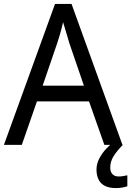

<svg xmlns="http://www.w3.org/2000/svg" viewBox="-20 -737 668 977"><path d="M511 0 433 -221H168L91 0H0L260 -717H344L603 0ZM333 -517Q331 -525 324.5 -546Q318 -567 311.5 -589.5Q305 -612 301 -624Q294 -593 285.5 -563.5Q277 -534 271 -517L197 -301H407ZM541 116Q541 138 552.5 149.5Q564 161 583 161Q598 161 609.5 158.5Q621 156 628 155V211Q615 215 601.5 217.5Q588 220 569 220Q536 220 514 209Q492 198 481.5 176.5Q471 155 471 126Q471 97 485 70Q499 43 519.5 21Q540 -1 559 -15L605 0Q574 32 557.5 58.5Q541 85 541 116Z"/></svg>

Font: Noto Sans Display
Style: Regular
Weight: 400
Designer: Monotype Design Team
Foundry: Monotype Imaging Inc.
Version: Version 2.003